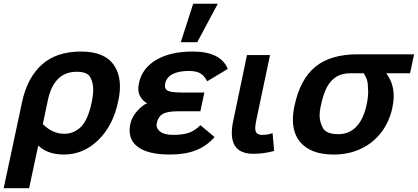

<svg xmlns="http://www.w3.org/2000/svg" viewBox="-48 -806 2231 1025"><path d="M107.4 198.7H-28.3L69.8 -261.2Q97.2 -390.1 174.8 -460.4Q252.4 -530.8 384.8 -530.8Q510.3 -530.8 559.6 -459Q592.3 -412.6 592.3 -343.8Q592.3 -307.6 583 -265.1Q555.7 -134.8 476.3 -57.9Q397 19 293.9 19Q206.1 19 156.2 -28.8ZM294.4 -91.8Q347.2 -91.8 384.3 -128.9Q421.4 -166 440.9 -256.8Q449.7 -297.9 449.7 -328.6Q449.7 -361.8 434.8 -392.3Q419.9 -422.9 361.8 -422.9Q239.7 -422.9 207.5 -271L180.7 -143.6Q232.4 -91.8 294.4 -91.8Z M858.9 19Q739.3 19 685.1 -23.9Q644 -56.2 644 -109.9Q644 -168.5 684.6 -213.4Q713.4 -245.6 737.8 -254.9Q717.3 -263.2 700.7 -291Q690.4 -308.6 690.4 -332.5Q690.4 -346.2 693.8 -361.8Q710.4 -441.9 786.1 -486.3Q861.8 -530.8 980.5 -530.8Q1130.4 -530.8 1168 -438L1058.1 -372.1Q1042.5 -401.9 1021.2 -414.6Q1000 -427.2 959.5 -427.2Q906.2 -427.2 873.8 -410.6Q841.3 -394 834 -360.8Q832.5 -353.5 832.5 -347.2Q832.5 -326.7 852.8 -319.3Q873 -312 929.2 -312H1043L1021.5 -211.9H902.3Q844.7 -211.9 820.6 -197.5Q796.4 -183.1 789.1 -149.9Q787.6 -144 787.6 -138.2Q787.6 -117.2 809.6 -101.6Q831.5 -85.9 878.9 -85.9Q924.8 -85.9 958 -96.4Q991.2 -106.9 1022 -137.7L1097.7 -74.2Q1056.2 -26.9 998.5 -3.9Q940.9 19 858.9 19ZM1004.9 -580.6H917L983.4 -786.1H1114.7Z M1305.2 15.1Q1189.5 15.1 1189.5 -96.2Q1189.5 -127 1198.2 -166L1270.5 -512.2H1393.6L1320.3 -165Q1314.5 -137.7 1314.5 -122.1Q1314.5 -103.5 1323.2 -94.7Q1332 -85.9 1352.5 -85.9Q1379.4 -85.9 1407.2 -95.2L1415.5 0Q1358.9 15.1 1305.2 15.1Z M1733.9 19Q1608.9 19 1553.2 -49.3Q1515.6 -95.7 1515.6 -167Q1515.6 -200.7 1523.9 -240.2Q1554.2 -383.3 1635.7 -449.7Q1717.3 -516.1 1861.3 -516.1H2162.6L2141.1 -415H2013.7Q2053.7 -362.8 2053.7 -293Q2053.7 -264.2 2046.9 -231.9Q2031.2 -157.2 1988 -100.1Q1944.8 -43 1879.4 -12Q1814 19 1733.9 19ZM1758.8 -89.8Q1816.4 -89.8 1854.7 -130.1Q1893.1 -170.4 1909.7 -249Q1917.5 -285.2 1917.5 -318.8Q1917.5 -330.6 1915.3 -358.2Q1913.1 -385.7 1893.6 -415H1824.2Q1779.8 -415 1749.3 -397.2Q1718.8 -379.4 1698.5 -342.8Q1678.2 -306.2 1663.6 -236.8Q1658.2 -211.4 1658.2 -189.9Q1658.2 -155.8 1675.8 -122.8Q1693.4 -89.8 1758.8 -89.8Z"/></svg>

Font: Cadman
Style: Bold Italic
Weight: 700
Italic angle: -12°
Designer: Paul James MIller
Foundry: High-Logic / Made with FontCreator
Version: Version 2.114;March 28, 2021;FontCreator 13.0.0.2683 64-bit